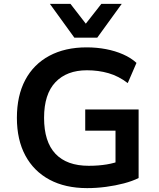

<svg xmlns="http://www.w3.org/2000/svg" viewBox="-20 -959 819 989"><path d="M429 10Q316 10 235 -33.5Q154 -77 110.5 -158Q67 -239 67 -352Q67 -466 110 -547Q153 -628 234 -671.5Q315 -715 426 -715Q478 -715 525.5 -706Q573 -697 614 -679Q655 -661 683 -635L638 -531Q591 -567 539 -582Q487 -597 428 -597Q324 -597 265.5 -535.5Q207 -474 207 -352Q207 -229 265.5 -167Q324 -105 437 -105Q487 -105 529.5 -112Q572 -119 608 -134L575 -74V-286H419V-395H694V-42Q662 -26 618.5 -14.5Q575 -3 526 3.5Q477 10 429 10ZM363 -765 237 -939H343L422 -837L502 -939H607L481 -765Z"/></svg>

Font: Nunito Sans 8pt
Style: Bold
Weight: 700
Version: Version 3.101;gftools[0.9.27]